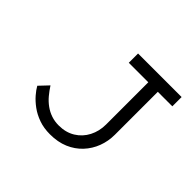

<svg xmlns="http://www.w3.org/2000/svg" viewBox="-159 -915 1141 1141"><g transform="rotate(45 411.5 -345.0)"><path d="M379 10Q327 10 285 -5Q243 -20 211 -43.5Q179 -67 156.5 -93Q134 -119 122 -141L176 -198Q194 -170 214.5 -145.5Q235 -121 260.5 -102.5Q286 -84 315.5 -74Q345 -64 379 -64Q438 -64 482 -91Q526 -118 550 -164.5Q574 -211 574 -267V-622H410V-700H776V-622H654V-261Q654 -207 635.5 -158Q617 -109 581.5 -71Q546 -33 495.5 -11.5Q445 10 379 10Z"/></g></svg>

Font: Lexend Tera Light
Style: Regular
Weight: 300
Designer: Bonnie Shaver-Troup, Thomas Jockin
Foundry: Lexend
Version: Version 1.007